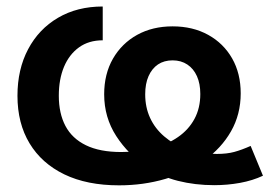

<svg xmlns="http://www.w3.org/2000/svg" viewBox="-20 -553 843 585"><path d="M342.8 11.7Q245.1 11.7 176 -21.7Q106.9 -55.2 70.1 -116.2Q33.2 -177.2 33.2 -261.2Q33.2 -341.8 65.7 -403.1Q98.1 -464.4 156.7 -498.8Q215.3 -533.2 293 -533.2V-430.2Q250.5 -430.2 220.7 -408.7Q190.9 -387.2 175 -349.4Q159.2 -311.5 159.2 -261.2Q159.2 -207.5 179.4 -169.2Q199.7 -130.9 241.9 -110.4Q284.2 -89.8 349.1 -89.8Q401.4 -89.8 445.6 -101.3Q489.7 -112.8 522.2 -135.3Q554.7 -157.7 572.5 -190.7Q590.3 -223.6 590.3 -266.6Q590.3 -297.9 580.1 -320.8Q569.8 -343.8 550.8 -356.4Q531.7 -369.1 505.9 -369.1Q480 -369.1 461.4 -356.7Q442.9 -344.2 432.6 -321Q422.4 -297.9 422.4 -265.6Q422.4 -226.1 437.3 -193.8Q452.1 -161.6 480.2 -137.5Q508.3 -113.3 547.4 -97.7Q565.4 -90.8 591.1 -87.4Q616.7 -84 640.6 -84Q671.4 -84 693.8 -90.1Q716.3 -96.2 743.7 -108.4L781.2 -17.6Q750 -2.9 711.4 4.2Q672.9 11.2 632.8 11.2Q574.2 11.2 522 -2Q469.7 -15.1 427.7 -44.9Q371.1 -81.5 334.2 -138.4Q297.4 -195.3 297.4 -265.6Q297.4 -327.6 324.2 -374.3Q351.1 -420.9 397.9 -446.8Q444.8 -472.7 505.9 -472.7Q567.4 -472.7 614.3 -446.8Q661.1 -420.9 687.3 -375Q713.4 -329.1 713.4 -268.6Q713.4 -204.6 683.8 -152.8Q654.3 -101.1 602.3 -64.2Q550.3 -27.3 483.6 -7.8Q417 11.7 342.8 11.7Z"/></svg>

Font: Inter 28pt SemiBold
Style: Regular
Weight: 600
Designer: Rasmus Andersson
Foundry: rsms
Version: Version 4.001;git-66647c0bb